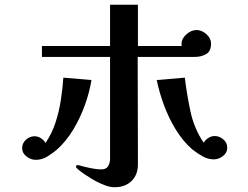

<svg xmlns="http://www.w3.org/2000/svg" viewBox="-20 -753 1040 806"><path d="M364 -417Q356 -367 336.5 -312.5Q317 -258 287.5 -209Q258 -160 219 -125Q200 -109 178 -95.5Q156 -82 130 -82Q110 -82 91.5 -96Q73 -110 73 -131Q73 -152 89 -166.5Q105 -181 125 -181Q139 -181 151.5 -173Q164 -165 171 -153Q197 -190 212.5 -237Q228 -284 235.5 -333.5Q243 -383 246 -427ZM866 -570Q866 -538 845.5 -526Q825 -514 797 -514H558Q558 -401 558.5 -288.5Q559 -176 559 -63Q559 -19 532 7Q505 33 461 33Q442 33 421 25Q400 17 383 8Q379 6 365.5 -2Q352 -10 336.5 -20.5Q321 -31 310 -40Q299 -49 299 -53Q299 -60 306 -60Q308 -60 309.5 -59.5Q311 -59 312 -59Q333 -53 358.5 -47.5Q384 -42 406 -42Q426 -42 434 -55.5Q442 -69 442 -87V-514H156V-560H442V-733H559V-560H743Q742 -562 742 -568Q742 -591 762.5 -609Q783 -627 805 -627Q827 -627 846.5 -609.5Q866 -592 866 -570ZM934 -133Q934 -112 916 -98Q898 -84 878 -84Q853 -84 830 -97Q807 -110 787 -126Q748 -160 718 -209Q688 -258 668 -312.5Q648 -367 638 -417L756 -427Q764 -358 779.5 -285.5Q795 -213 835 -154Q842 -166 855 -174Q868 -182 881 -182Q901 -182 917.5 -168Q934 -154 934 -133Z"/></svg>

Font: Kaisei Decol
Style: Bold
Weight: 700
Designer: Font-Kai, 金井和夫
Foundry: KAZUO KANAI
Version: Version 5.003